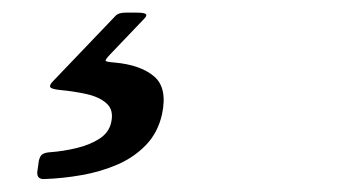

<svg xmlns="http://www.w3.org/2000/svg" viewBox="-20 -26 540 304"><path d="M39.5 243Q36.5 258 50 257.5Q79.5 256.5 109.5 251.2Q139.5 246 166 234.5Q192.5 223 211.2 203.5Q230 184 236.5 155Q245.5 113 223.8 94.8Q202 76.5 161 73Q148 72 147.2 70.2Q146.5 68.5 154.5 60L208 4Q213.5 -1.5 210.8 -3.8Q208 -6 196.5 -6H179Q167.5 -6 163 -1L64.5 102Q58 108.5 59.5 111.8Q61 115 75 116.5Q97 118.5 117.2 123Q137.5 127.5 149 138Q160.5 148.5 156 168Q152.5 184 137.2 193.8Q122 203.5 101 208.5Q80 213.5 59.5 215Q52 215.5 47.8 217.8Q43.5 220 41.5 228.5Z"/></svg>

Font: Besley Medium
Style: Italic
Weight: 500
Italic angle: -13°
Designer: Owen Earl
Foundry: indestructible type*
Version: Version 2.001